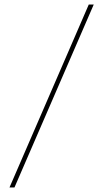

<svg xmlns="http://www.w3.org/2000/svg" viewBox="-20 -790 457 850"><path d="M22 40 373 -770H395L44 40Z"/></svg>

Font: M PLUS 1 Thin
Style: Regular
Weight: 100
Designer: Coji Morishita
Foundry: UNDERFOREST DESIGN
Version: Version 1.001